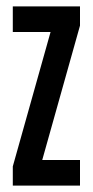

<svg xmlns="http://www.w3.org/2000/svg" viewBox="-20 -580 290 600"><path d="M20 0V-60L138 -480H20V-560H230V-500L112 -80H230V0Z"/></svg>

Font: Tektur Condensed
Style: Regular
Weight: 400
Width: 3
Designer: Adam Jagosz
Foundry: Adam Jagosz
Version: Version 1.005;gftools[0.9.30]